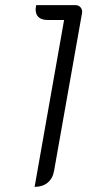

<svg xmlns="http://www.w3.org/2000/svg" viewBox="-20 -720 344 749"><path d="M230 -642H167Q119 -642 119 -684Q119 -688 121 -700H274Q287 -700 294.5 -691Q302 -682 300 -669L191 -54Q186 -24 166 -7.5Q146 9 115 9Z"/></svg>

Font: K2D ExtraLight
Style: Italic
Weight: 275
Italic angle: -10°
Designer: Katatrad Aksorn Co.,Ltd.
Foundry: Cadson Demak Co.,Ltd.
Version: Version 1.000; ttfautohint (v1.6)